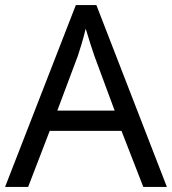

<svg xmlns="http://www.w3.org/2000/svg" viewBox="-20 -737 679 757"><path d="M545 0H638L360 -717H279L0 0H91L176 -221H459ZM352 -517 432 -301H206L287 -517C295 -540 308 -583 318 -624C325 -599 346 -533 352 -517Z"/></svg>

Font: Noto Sans Brahmi
Style: Regular
Weight: 400
Designer: Monotype Design Team
Foundry: Monotype Imaging Inc.
Version: Version 2.004